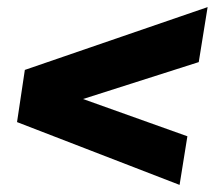

<svg xmlns="http://www.w3.org/2000/svg" viewBox="-20 -620 612 541"><path d="M486 -99 28 -276 50 -423 565 -600 540 -445 214 -341 508 -236Z"/></svg>

Font: MuseoModerno Thin ExtraBold
Style: Italic
Weight: 800
Italic angle: -9°
Version: Version 1.003